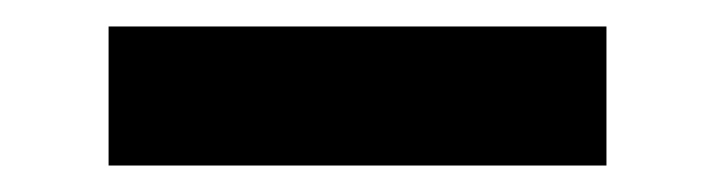

<svg xmlns="http://www.w3.org/2000/svg" viewBox="-20 -20 540 145"><path d="M62 105V0H438V105Z"/></svg>

Font: Iosevka Curly Slab Extrabold
Style: Regular
Weight: 800
Monospace: yes
Designer: Belleve Invis
Foundry: Belleve Invis
Version: Version 22.1.2; ttfautohint (v1.8.4)